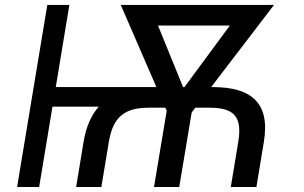

<svg xmlns="http://www.w3.org/2000/svg" viewBox="-20 -747 1216 767"><path d="M257.1 -727.3H169L48.3 0H136.4L189.6 -321H374.6C344.5 -286.9 323.9 -240.8 313.9 -180.4L284.1 0H384.9L414.8 -180.4C432.5 -286.9 484.4 -316.8 576.7 -316.8H640.6L646 -304.7L595.2 0H696L745.7 -297.6L760.3 -316.8H815.3C909.1 -316.8 949.6 -286.9 931.8 -180.4L902 0H1004.3L1034.1 -180.4C1060.4 -339.5 980.1 -399.1 829.5 -399.1H823.5L1074.6 -727.3H462.4L604.8 -399.1H202.8ZM611.2 -644.9H898.1L717 -399.1H711.3Z"/></svg>

Font: Magic Ui Pro
Style: Italic
Weight: 400
Italic angle: -9.39999°
Designer: Stefan Endress, Andreas Faust
Version: Version 1.000;FEAKit 1.0